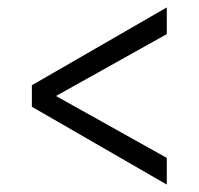

<svg xmlns="http://www.w3.org/2000/svg" viewBox="-20 -513 536 518"><path d="M66 -225V-283L430 -493V-421L131 -254L430 -87V-15Z"/></svg>

Font: Mukta Malar
Style: Regular
Weight: 400
Designer: Aadarsh Rajan, Girish Dalvi, Yashodeep Gholap
Foundry: Ek Type
Version: Version 2.538;PS 1.000;hotconv 16.6.51;makeotf.lib2.5.65220;